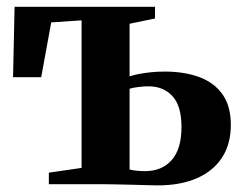

<svg xmlns="http://www.w3.org/2000/svg" viewBox="-20 -543 720 566"><path d="M444.5 3.5Q433.5 3.5 412.2 2.8Q391 2 366.2 1.5Q341.5 1 319.2 0.5Q297 0 283 0H124V-34L220.5 -48V-483L131 -477L101.5 -315.5H18.5L23 -523H437V-488.5L362 -473V-318Q374.5 -322 390 -325Q405.5 -328 424.5 -330Q443.5 -332 465.5 -332Q523.5 -332 567.5 -315.8Q611.5 -299.5 636 -264.8Q660.5 -230 660.5 -175Q660.5 -118.5 634.8 -78.8Q609 -39 560.8 -17.8Q512.5 3.5 444.5 3.5ZM407.5 -38.5Q457.5 -38.5 486.2 -71.2Q515 -104 515 -168.5Q515 -231 488.2 -259.8Q461.5 -288.5 418.5 -288.5Q403.5 -288.5 387.8 -286.5Q372 -284.5 362 -281.5V-43.5Q370 -41 382.2 -39.8Q394.5 -38.5 407.5 -38.5Z"/></svg>

Font: Merriweather 96pt
Style: Bold
Weight: 700
Version: Version 2.100